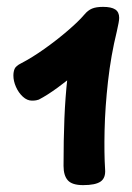

<svg xmlns="http://www.w3.org/2000/svg" viewBox="-20 -928 383 559"><path d="M93 -638Q90 -637 85.5 -636Q81 -635 73 -635Q59 -635 46.5 -646.5Q34 -658 26.5 -675Q19 -692 19 -708Q19 -719 22.5 -727.5Q26 -736 42 -744Q73 -760 109 -785.5Q145 -811 177 -838.5Q209 -866 226 -886Q236 -898 248 -903Q260 -908 280 -908Q304 -908 315.5 -900.5Q327 -893 327 -876Q327 -866 320 -836Q303 -767 294.5 -691.5Q286 -616 284.5 -548.5Q283 -481 286 -435Q288 -410 273 -399.5Q258 -389 222 -389Q190 -389 177.5 -403Q165 -417 165 -445Q165 -521 167.5 -583Q170 -645 176.5 -703Q183 -761 195 -823L254 -762Q235 -743 206.5 -719Q178 -695 148 -673Q118 -651 93 -638Z"/></svg>

Font: Playpen Sans Arabic
Style: Bold
Weight: 700
Version: Version 2.000